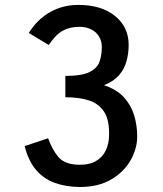

<svg xmlns="http://www.w3.org/2000/svg" viewBox="-20 -747 660 779"><path d="M303.7 11.7Q247.6 11.2 202.6 -4.9Q157.7 -21 126.5 -57.4Q95.2 -93.8 80.1 -154.3L175.3 -186Q192.4 -138.7 217 -109.9Q241.7 -81.1 294.9 -78.6Q340.8 -77.1 368.4 -93Q396 -108.9 408.7 -135.7Q421.4 -162.6 422.4 -193.4Q424.8 -258.3 403.1 -292.5Q381.3 -326.7 340.6 -339.6Q299.8 -352.5 245.1 -352.5V-439Q312 -439 343.5 -454.8Q375 -470.7 384 -497.3Q393.1 -523.9 393.1 -556.6Q393.1 -580.6 381.8 -598.9Q370.6 -617.2 350.1 -627.7Q329.6 -638.2 301.3 -638.2Q264.2 -638.2 235.6 -623Q207 -607.9 177.7 -564.5L96.7 -613.3Q133.3 -670.4 184.6 -698.7Q235.8 -727.1 297.9 -727.1Q391.1 -727.1 446.5 -682.4Q502 -637.7 502 -564.9Q502 -530.8 493.4 -499Q484.9 -467.3 463.1 -442.1Q441.4 -417 401.9 -401.4Q453.6 -384.3 482.9 -352.1Q512.2 -319.8 524.4 -278.8Q536.6 -237.8 536.6 -194.3Q537.1 -145.5 510.5 -97.9Q483.9 -50.3 431.9 -19.3Q379.9 11.7 303.7 11.7Z"/></svg>

Font: Pontano Sans
Style: Bold
Weight: 700
Designer: Vernon Adams
Foundry: Vernon Adams
Version: Version 2.001